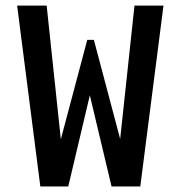

<svg xmlns="http://www.w3.org/2000/svg" viewBox="-20 -675 654 695"><path d="M487.8 0H383.8L305.2 -330.1L227.1 0H126L42 -654.8H148.9L200.2 -170.9L295.9 -530.8H319.8L415 -171.9L466.8 -654.8H571.8Z"/></svg>

Font: IntelOne Mono Medium
Style: Regular
Weight: 500
Designer: Fred Shallcrass
Foundry: Frere-Jones Type LLC
Version: Version 1.200;hotconv 1.1.0;makeotfexe 2.6.0;FJTRelease1.2